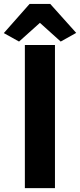

<svg xmlns="http://www.w3.org/2000/svg" viewBox="-31 -977 416 997"><path d="M98.1 0H254.4V-743.2H98.1ZM67.9 -761.2 176.3 -858.4 284.2 -761.2 364.7 -806.2 230 -956.5H122.6L-11.2 -805.2Z"/></svg>

Font: Merriweather Sans
Style: Bold
Weight: 700
Designer: Eben Sorkin ( eben@eyebytes.com )
Foundry: Eben Sorkin
Version: Version 1.003